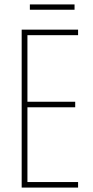

<svg xmlns="http://www.w3.org/2000/svg" viewBox="-20 -848 421 868"><path d="M317 -828H115V-804H317ZM333 0V-25H104V-363H320V-388H104V-689H333V-714H78V0Z"/></svg>

Font: Noto Sans Myanmar UI ExtraCondensed Thin
Style: Regular
Weight: 100
Width: 2
Designer: Monotype Design Team
Foundry: Monotype Imaging Inc.
Version: Version 2.103